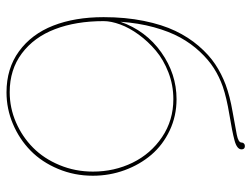

<svg xmlns="http://www.w3.org/2000/svg" viewBox="-111 -659 772 590"><g transform="rotate(90 275.0 -364.0)"><path d="M32.7 -296.4Q32.7 -363.3 44.2 -419.9Q55.7 -476.6 75 -516.8Q94.2 -557.1 121.3 -588.6Q148.4 -620.1 177.5 -639.4Q206.5 -658.7 240.2 -671.4Q275.9 -684.6 322.8 -692.6Q369.6 -700.7 393.8 -705.6Q418 -710.4 418 -720.2Q418 -724.6 420.9 -727.5Q423.8 -730.5 428.7 -730.5Q439 -730.5 439 -720.2Q439 -706.1 411.6 -698.7Q384.3 -691.4 332.3 -682.9Q280.3 -674.3 246.1 -662.6Q215.8 -651.9 189.7 -635.3Q163.6 -618.7 138.7 -592Q113.8 -565.4 95.2 -531.7Q76.7 -498 63.7 -450.9Q50.8 -403.8 46.9 -348.1Q74.2 -426.3 140.6 -473.4Q207 -520.5 284.7 -520.5Q336.4 -520.5 380.9 -499.5Q425.3 -478.5 455.6 -443.1Q485.8 -407.7 502.9 -361.1Q520 -314.5 520 -263.2Q520 -206.5 499 -156.5Q478 -106.4 442.9 -72Q407.7 -37.6 361.1 -17.8Q314.5 2 263.7 2Q190.4 2 137.7 -36.4Q85 -74.7 58.8 -141.4Q32.7 -208 32.7 -296.4ZM44.9 -296.4Q44.9 -211.4 69.6 -147Q94.2 -82.5 144 -45.2Q193.8 -7.8 263.2 -7.8Q311.5 -7.8 356 -27.1Q400.4 -46.4 433.8 -79.6Q467.3 -112.8 487.3 -160.9Q507.3 -209 507.3 -263.7Q507.3 -329.1 480 -385.3Q452.6 -441.4 401.1 -476.1Q349.6 -510.7 284.7 -510.7Q241.7 -510.7 202.6 -495.6Q163.6 -480.5 135.5 -456.8Q107.4 -433.1 86.4 -404.3Q65.4 -375.5 55.2 -347.4Q44.9 -319.3 44.9 -296.4Z"/></g></svg>

Font: Znikomit
Style: Regular
Weight: 100
Designer: gluk
Foundry: gluk
Version: Version 0.53